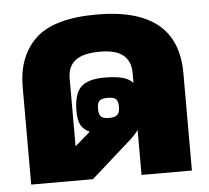

<svg xmlns="http://www.w3.org/2000/svg" viewBox="-44 -591 694 638"><g transform="rotate(-5 303.0 -272.0)"><path d="M571 -325V0H403V-150Q391 -133 369 -114L241 0H35V-325Q35 -428 96.5 -486Q158 -544 301 -544Q571 -544 571 -325ZM403 -307V-340Q403 -379 378.5 -399.5Q354 -420 301 -420Q245 -420 219 -400Q193 -380 193 -340V-114L244 -158Q223 -168 214.5 -184Q206 -200 206 -230Q206 -287 229.5 -310Q253 -333 308 -333Q345 -333 367.5 -327Q390 -321 403 -307ZM348 -232Q348 -251 340.5 -258Q333 -265 313 -265Q293 -265 285.5 -258Q278 -251 278 -232Q278 -212 285.5 -205Q293 -198 313 -198Q333 -198 340.5 -206Q348 -214 348 -232Z"/></g></svg>

Font: Pridi
Style: Bold
Weight: 700
Designer: Katatrad Team
Foundry: CadsonDemak
Version: Version 1.001